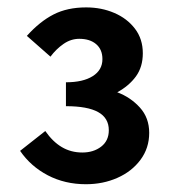

<svg xmlns="http://www.w3.org/2000/svg" viewBox="-20 -908 464 511"><path d="M208.8 -417.7Q152.8 -417.7 107.3 -441.4Q61.8 -465.2 33.5 -506.5L100.5 -559.3Q120.5 -530.6 144.7 -516.4Q168.9 -502.1 199.1 -502.1Q228.9 -502.1 249.2 -517.7Q269.6 -533.4 269.6 -561.4Q269.6 -594 241.2 -609.7Q212.9 -625.4 155.5 -625.4V-689Q200.9 -689 226.7 -705.3Q252.6 -721.5 252.6 -750.7Q252.6 -776.2 235.9 -790.5Q219.3 -804.7 190.9 -804.7Q168.8 -804.7 149.2 -791.2Q129.6 -777.7 114.3 -757.2L51.5 -812.5Q85.8 -850.7 122.5 -869.5Q159.1 -888.3 209.3 -888.3Q250 -888.3 284.1 -873.6Q318.3 -859 339.2 -831.6Q360.1 -804.3 360.1 -766.2Q360.1 -729.9 341.8 -704.7Q323.4 -679.5 292.1 -662.4Q327.4 -649.2 352.3 -621.8Q377.1 -594.4 377.1 -554.4Q377.1 -513.9 353.9 -482.7Q330.8 -451.6 292.5 -434.7Q254.3 -417.7 208.8 -417.7Z"/></svg>

Font: Shanggu Sans SC VF
Style: Regular
Weight: 250
Designer: GuiWonder
Version: Version 1.021